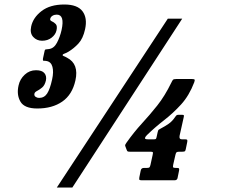

<svg xmlns="http://www.w3.org/2000/svg" viewBox="-20 -783 1040 853"><path d="M62.5 -403.5Q68.5 -431.5 89.8 -451.2Q111 -471 140 -471Q166.5 -471 177.2 -458.2Q188 -445.5 184 -425.5Q179 -404 167.2 -394.2Q155.5 -384.5 145 -379.2Q134.5 -374 133 -367Q131 -358 138 -353Q145 -348 153.5 -348Q176.5 -348 189.2 -367.2Q202 -386.5 211.5 -430Q219 -463.5 213 -486Q207 -508.5 186.5 -512Q178 -513.5 173.8 -513Q169.5 -512.5 171 -523.5L177.5 -553.5Q179 -563.5 183.5 -563.5Q188 -563.5 196.5 -565Q219.5 -567.5 233 -593Q246.5 -618.5 253.5 -649.5Q268.5 -718 232 -718Q221.5 -718 213.2 -713Q205 -708 203 -699Q201.5 -692 210.5 -688.2Q219.5 -684.5 227.5 -676.2Q235.5 -668 231 -648Q227 -629.5 209.5 -615.8Q192 -602 167 -602Q143 -602 127.5 -619Q112 -636 118.5 -665.5Q127 -705 164.8 -734Q202.5 -763 266 -763Q324 -763 346.5 -733Q369 -703 358 -653Q349 -612 328.8 -590Q308.5 -568 284.5 -553.5Q274.5 -547.5 266.8 -545Q259 -542.5 258.5 -539Q257.5 -535.5 263 -533.8Q268.5 -532 278 -526.5Q331.5 -499 315 -425.5Q301 -362.5 256.8 -331.8Q212.5 -301 145.5 -301Q88.5 -301 70.8 -331.5Q53 -362 62.5 -403.5ZM725.5 -700H789.5L301.5 50H232.5ZM775.5 -25 769 7Q767.5 18 755 18H612Q602.5 18 600 16.2Q597.5 14.5 599 5L605 -24.5Q607 -37 619.5 -37H633Q641.5 -37 644 -39.5Q646.5 -42 648.5 -50.5L658 -94Q660.5 -105 659 -107Q657.5 -109 647 -109H557Q548.5 -109 546.5 -110.8Q544.5 -112.5 542.5 -118L537 -132.5Q535 -137.5 536.5 -140.2Q538 -143 541.5 -148.5Q575 -196 610 -234Q645 -272 678.5 -314Q712 -356 741 -415.5Q745 -424 748 -428Q751 -432 763 -432H831Q842 -432 844.2 -429.8Q846.5 -427.5 843 -417.5Q820.5 -358.5 784.8 -319.2Q749 -280 709 -249Q669 -218 633.5 -183.5Q626.5 -177 624.2 -170.5Q622 -164 638.5 -164H664Q671 -164 672.8 -166.2Q674.5 -168.5 676 -175.5L680.5 -196Q682.5 -205.5 685.8 -207.2Q689 -209 696 -213Q711.5 -221 728.5 -232.5Q745.5 -244 758.5 -264Q761 -268 763.8 -270.5Q766.5 -273 773 -273H788Q794.5 -273 796.2 -271.5Q798 -270 796.5 -263.5L778 -180.5Q774.5 -164 788 -164H803Q810 -164 811.5 -161.8Q813 -159.5 812 -153L806 -123.5Q804.5 -114.5 802 -111.8Q799.5 -109 790 -109H777Q768.5 -109 765 -106.8Q761.5 -104.5 759.5 -95.5L749.5 -51.5Q747.5 -42 749.5 -39.5Q751.5 -37 761 -37H765Q773 -37 775 -35Q777 -33 775.5 -25Z"/></svg>

Font: Besley* Condensed Heavy
Style: Italic
Weight: 800
Width: 3
Italic angle: -13°
Designer: Owen Earl
Foundry: indestructible type*
Version: Version 3.000; ttfautohint (v1.8.3)